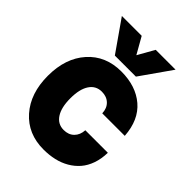

<svg xmlns="http://www.w3.org/2000/svg" viewBox="-253 -1028 1163 1163"><g transform="rotate(45 328.5 -446.0)"><path d="M416 -700.2H235.8L96.2 -899.9H266.1L326.2 -793.9L386.2 -899.9H556.2ZM35.2 -327.1Q35.2 -477.5 116.5 -568.8Q197.8 -660.2 332 -660.2Q457 -660.2 535.2 -593.5Q613.3 -526.9 622.1 -398.9H429.2Q427.7 -440.9 402.1 -465.6Q376.5 -490.2 335 -490.2Q284.2 -490.2 256.1 -447.8Q228 -405.3 228 -327.1Q228 -248.5 256.1 -205.3Q284.2 -162.1 335 -162.1Q376.5 -162.1 401.6 -187Q426.8 -211.9 429.2 -253.9H622.1Q621.1 -201.2 606 -158Q590.8 -114.7 564.5 -84.2Q538.1 -53.7 502 -32.7Q465.8 -11.7 423.3 -2Q380.9 7.8 332 7.8Q198.2 7.8 116.7 -84.2Q35.2 -176.3 35.2 -327.1Z"/></g></svg>

Font: Overused Grotesk Black
Style: Regular
Weight: 900
Version: Version 0.002